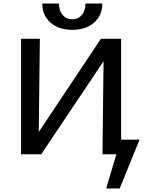

<svg xmlns="http://www.w3.org/2000/svg" viewBox="-20 -879 838 1094"><path d="M221 -859H316Q316 -818 337 -793.5Q358 -769 392 -769Q426 -769 446.5 -794Q467 -819 467 -859H563Q563 -791 516 -750Q469 -709 392 -709Q315 -709 268 -750Q221 -791 221 -859ZM775 -83 662 195H585L643 0H564L570 -530L215 0H100V-658H207L201 -127L555 -658H670V-83Z"/></svg>

Font: Ysabeau Infant Semibold
Style: Regular
Weight: 600
Designer: Christian Thalmann (Catharsis Fonts)
Version: Version 0.003